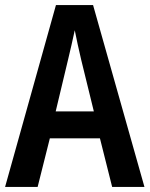

<svg xmlns="http://www.w3.org/2000/svg" viewBox="-20 -735 588 755"><path d="M421 0 373 -191H176L128 0H0L200 -715H346L548 0ZM299 -501Q292 -531 285.5 -560.5Q279 -590 274 -616Q269 -591 261 -557.5Q253 -524 248 -502L199 -297H349Z"/></svg>

Font: Noto Sans Gujarati Condensed SemiBold
Style: Regular
Weight: 600
Width: 3
Designer: Jelle Bosma - Monotype Design Team, Universal Thirst
Foundry: Monotype Imaging Inc.
Version: Version 2.106; ttfautohint (v1.8.4.7-5d5b)